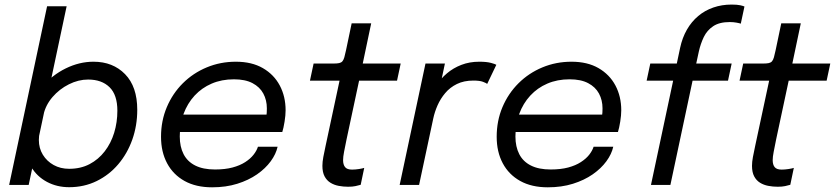

<svg xmlns="http://www.w3.org/2000/svg" viewBox="-20 -809 3652 840"><path d="M282.5 10Q229 10 185.5 -13.2Q142 -36.5 116.8 -78.2Q91.5 -120 91.5 -175Q91.5 -189.5 93.2 -202.5Q95 -215.5 98.5 -229.5L154 -231Q152 -223 151 -214Q150 -205 150 -196.5Q150 -160.5 167.5 -132Q185 -103.5 214.8 -87Q244.5 -70.5 282.5 -70.5Q333 -70.5 372 -91Q411 -111.5 438.2 -147Q465.5 -182.5 479.5 -228.2Q493.5 -274 493.5 -324.5Q493.5 -394 459.2 -427.5Q425 -461 365.5 -461Q323 -461 281.5 -440.2Q240 -419.5 209.8 -384.5Q179.5 -349.5 170 -306L105 -308Q119.5 -376.5 163.8 -428.5Q208 -480.5 267.8 -509.8Q327.5 -539 389 -539Q474 -539 527.2 -484.5Q580.5 -430 580.5 -328.5Q580.5 -259.5 558.8 -198.2Q537 -137 497.2 -90.2Q457.5 -43.5 402.8 -16.8Q348 10 282.5 10ZM20 0 186 -781.5H271.5L105.5 0Z M729.5 -231.5 745.5 -307.5H1156L1141 -282.5Q1144 -293 1145.8 -304Q1147.5 -315 1147.5 -335Q1147.5 -371 1132 -399.8Q1116.5 -428.5 1084.8 -445.2Q1053 -462 1003.5 -462Q949.5 -462 906 -443.2Q862.5 -424.5 831.2 -390.5Q800 -356.5 783.2 -311Q766.5 -265.5 766.5 -212Q766.5 -167 783.2 -134.5Q800 -102 834.2 -84.8Q868.5 -67.5 920.5 -67.5Q964.5 -67.5 997.2 -76.2Q1030 -85 1052.8 -99.8Q1075.5 -114.5 1089.2 -132Q1103 -149.5 1108.5 -167H1194.5Q1187.5 -135 1164.5 -103.5Q1141.5 -72 1104.5 -46.2Q1067.5 -20.5 1018 -5Q968.5 10.5 908 10.5Q837.5 10.5 787.5 -17.2Q737.5 -45 711 -94.8Q684.5 -144.5 684.5 -210.5Q684.5 -280.5 709.8 -340.2Q735 -400 780 -444.8Q825 -489.5 884.5 -514.2Q944 -539 1012 -539Q1081.5 -539 1130 -511Q1178.5 -483 1204 -435Q1229.5 -387 1229.5 -326.5Q1229.5 -305 1225 -276.8Q1220.5 -248.5 1215 -231.5Z M1503 8Q1482 8 1462 4.2Q1442 0.5 1425.8 -9.5Q1409.5 -19.5 1400 -37.5Q1390.5 -55.5 1390.5 -83.5Q1390.5 -100.5 1394.5 -122Q1398.5 -143.5 1404.5 -171L1465.5 -456H1336L1352 -531H1439Q1455 -531 1464 -533Q1473 -535 1478 -540.8Q1483 -546.5 1486.5 -558.5Q1490 -570.5 1494 -590L1518.5 -707H1604L1567 -531H1733L1717 -456H1551L1496 -198.5Q1489.5 -166.5 1485.2 -144.5Q1481 -122.5 1481 -108.5Q1481 -88.5 1489.8 -77.8Q1498.5 -67 1520 -67Q1534.5 -67 1550.5 -69.5Q1566.5 -72 1573.5 -74.5L1558 -0.5Q1548.5 2.5 1535.2 5.2Q1522 8 1503 8Z M1728.5 0 1841.5 -531H1926.5L1892 -368L1861 -378Q1870.5 -407.5 1889.2 -436.2Q1908 -465 1935.5 -488.2Q1963 -511.5 1998.5 -525.2Q2034 -539 2077 -539Q2109 -539 2128.2 -533.8Q2147.5 -528.5 2151.5 -525.5L2111.5 -442Q2107.5 -445.5 2093.2 -451Q2079 -456.5 2051 -456.5Q2009.5 -456.5 1979 -441.5Q1948.5 -426.5 1927.8 -401.8Q1907 -377 1894.2 -348Q1881.5 -319 1875.5 -290.5L1813.5 0Z M2198 -231.5 2214 -307.5H2624.5L2609.5 -282.5Q2612.5 -293 2614.2 -304Q2616 -315 2616 -335Q2616 -371 2600.5 -399.8Q2585 -428.5 2553.2 -445.2Q2521.5 -462 2472 -462Q2418 -462 2374.5 -443.2Q2331 -424.5 2299.8 -390.5Q2268.5 -356.5 2251.8 -311Q2235 -265.5 2235 -212Q2235 -167 2251.8 -134.5Q2268.5 -102 2302.8 -84.8Q2337 -67.5 2389 -67.5Q2433 -67.5 2465.8 -76.2Q2498.5 -85 2521.2 -99.8Q2544 -114.5 2557.8 -132Q2571.5 -149.5 2577 -167H2663Q2656 -135 2633 -103.5Q2610 -72 2573 -46.2Q2536 -20.5 2486.5 -5Q2437 10.5 2376.5 10.5Q2306 10.5 2256 -17.2Q2206 -45 2179.5 -94.8Q2153 -144.5 2153 -210.5Q2153 -280.5 2178.2 -340.2Q2203.5 -400 2248.5 -444.8Q2293.5 -489.5 2353 -514.2Q2412.5 -539 2480.5 -539Q2550 -539 2598.5 -511Q2647 -483 2672.5 -435Q2698 -387 2698 -326.5Q2698 -305 2693.5 -276.8Q2689 -248.5 2683.5 -231.5Z M2828 0 2925 -456H2809L2825 -531H2941L2955.5 -599.5Q2965 -644 2985.2 -679.2Q3005.5 -714.5 3034.8 -739Q3064 -763.5 3101 -776.2Q3138 -789 3180.5 -789Q3205 -789 3218.5 -786Q3232 -783 3237 -780.5L3221 -705.5Q3215.5 -707.5 3202 -710Q3188.5 -712.5 3172.5 -712.5Q3127 -712.5 3100 -694.2Q3073 -676 3059 -646.8Q3045 -617.5 3037.5 -584L3026 -531H3181L3165 -456H3010L2913 0Z M3382.5 8Q3361.5 8 3341.5 4.2Q3321.5 0.5 3305.2 -9.5Q3289 -19.5 3279.5 -37.5Q3270 -55.5 3270 -83.5Q3270 -100.5 3274 -122Q3278 -143.5 3284 -171L3345 -456H3215.5L3231.5 -531H3318.5Q3334.5 -531 3343.5 -533Q3352.5 -535 3357.5 -540.8Q3362.5 -546.5 3366 -558.5Q3369.5 -570.5 3373.5 -590L3398 -707H3483.5L3446.5 -531H3612.5L3596.5 -456H3430.5L3375.5 -198.5Q3369 -166.5 3364.8 -144.5Q3360.5 -122.5 3360.5 -108.5Q3360.5 -88.5 3369.2 -77.8Q3378 -67 3399.5 -67Q3414 -67 3430 -69.5Q3446 -72 3453 -74.5L3437.5 -0.5Q3428 2.5 3414.8 5.2Q3401.5 8 3382.5 8Z"/></svg>

Font: Epilogue
Style: Italic
Weight: 400
Italic angle: -12°
Designer: Tyler Finck
Foundry: Etcetera Type Co
Version: Version 2.112